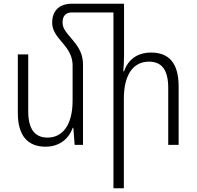

<svg xmlns="http://www.w3.org/2000/svg" viewBox="-20 -780 1059 1034"><path d="M427 -431C427 -483 410 -519 371 -565C326 -617 317 -632 317 -661C317 -692 333 -713 367 -713H591V234H647V-248C647 -380 699 -448 782 -448C849 -448 886 -407 886 -306V0H942V-315C942 -443 887 -497 794 -497C714 -497 668 -454 648 -396H644C646 -425 648 -450 648 -480V-760H368C301 -760 261 -724 261 -658C261 -621 278 -593 321 -544C356 -503 371 -468 371 -428V-239C371 -105 316 -39 236 -39C172 -39 132 -79 132 -181V-487H76V-172C76 -45 133 10 225 10C302 10 351 -34 372 -92H375L382 0H427Z"/></svg>

Font: Noto Sans Armenian SemiCondensed Light
Style: Regular
Weight: 300
Width: 4
Designer: Monotype Design Team
Foundry: Monotype Imaging Inc.
Version: Version 2.008